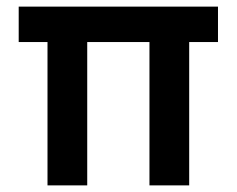

<svg xmlns="http://www.w3.org/2000/svg" viewBox="-20 -560 715 580"><path d="M123.5 0V-433H36.5V-540H638.5V-433H551.5V0H431.5V-433H243.5V0Z"/></svg>

Font: Vela Sans Bd
Style: Bold
Weight: 700
Designer: Principal design: Mikhail Sharanda - project Manrope.
Design modification: Ravid Balaliev
Foundry: Mikhail Sharanda
Version: Version 1.001